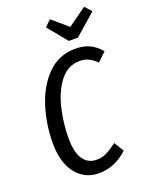

<svg xmlns="http://www.w3.org/2000/svg" viewBox="-167 -994 852 1092"><g transform="rotate(-20 259.0 -447.5)"><path d="M505 -630 453 -580Q428 -604 404.5 -615Q381 -626 352 -626Q280 -626 233 -565.5Q186 -505 164.5 -415Q143 -325 143 -234Q143 -148 172 -106.5Q201 -65 251 -65Q286 -65 313 -78.5Q340 -92 378 -120L414 -61Q335 12 240 12Q154 12 101.5 -54Q49 -120 49 -239Q49 -350 82 -456Q115 -562 183.5 -631Q252 -700 353 -700Q403 -700 439 -682.5Q475 -665 505 -630ZM518 -867 389 -754H334L238 -871L275 -907L369 -826L482 -907Z"/></g></svg>

Font: Fira Sans Compressed
Style: Italic
Weight: 400
Width: 1
Italic angle: -8°
Designer: bBox Type GmbH & Carrois Corporate GbR & Edenspiekermann AG
Foundry: bBox Type GmbH & Carrois Corporate GbR & Edenspiekermann AG
Version: Version 4.301